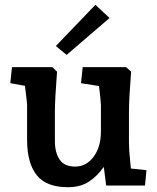

<svg xmlns="http://www.w3.org/2000/svg" viewBox="-20 -774 655 801"><path d="M93 -191V-336Q93 -346 87 -392L84 -416L23 -427L30 -494H198L218 -475Q209 -360 209 -306V-186Q209 -137 229 -108Q249 -79 293 -79Q340 -79 370.5 -120Q401 -161 401 -225V-336Q401 -351 393 -415L318 -427L325 -494H506L527 -475Q518 -360 518 -306V-182Q518 -145 526 -71L591 -64L585 0H423L413 -78Q386 -39 350.5 -16Q315 7 263 7Q173 7 133 -43.5Q93 -94 93 -191ZM213 -582 378 -754 437 -699 258 -545Z"/></svg>

Font: Andada Pro
Style: Bold
Weight: 700
Designer: Carolina Giovagnoli
Foundry: Huerta Tipografica
Version: Version 3.005; ttfautohint (v1.8.4)